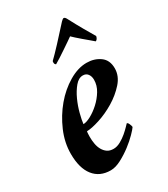

<svg xmlns="http://www.w3.org/2000/svg" viewBox="-169 -742 722 826"><g transform="rotate(-30 192.0 -328.5)"><path d="M130 -225Q145 -225 167.5 -237Q190 -249 212 -269Q234 -289 249.5 -314.5Q265 -340 265 -368Q265 -385 256.5 -396.5Q248 -408 232 -408Q211 -408 193 -386.5Q175 -365 161.5 -335.5Q148 -306 140 -275Q132 -244 130 -225ZM273 -447Q311 -447 339 -427Q367 -407 367 -366Q367 -328 338.5 -296Q310 -264 271 -240.5Q232 -217 191.5 -204Q151 -191 128 -191Q127 -189 126.5 -178.5Q126 -168 126 -164Q126 -146 129 -129Q132 -112 139.5 -98.5Q147 -85 159 -76.5Q171 -68 190 -68Q207 -68 225 -78Q243 -88 257.5 -100.5Q272 -113 282 -123.5Q292 -134 293 -135Q298 -135 302.5 -124.5Q307 -114 307 -109Q302 -101 283.5 -82Q265 -63 239.5 -43.5Q214 -24 185.5 -9Q157 6 133 6Q79 6 49 -32Q19 -70 19 -141Q19 -197 42.5 -251.5Q66 -306 102.5 -349.5Q139 -393 184.5 -420Q230 -447 273 -447ZM284 -663Q290 -663 295 -654Q317 -612 336 -579Q355 -546 367 -526Q364 -511 354 -507Q346 -514 333.5 -524.5Q321 -535 308.5 -545.5Q296 -556 285 -566Q274 -576 269 -581Q262 -576 247.5 -566Q233 -556 216.5 -545Q200 -534 184 -523.5Q168 -513 157 -507Q148 -511 151 -526Q170 -544 203.5 -580Q237 -616 271 -654Q280 -663 284 -663Z"/></g></svg>

Font: Vermiglione SemiBold
Style: Italic
Weight: 600
Italic angle: -11°
Version: Version 1.000